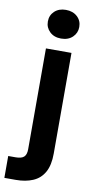

<svg xmlns="http://www.w3.org/2000/svg" viewBox="-132 -767 512 1029"><g transform="rotate(10 124.0 -252.0)"><path d="M-29 220V101H11Q43 101 56.5 88.5Q70 76 70 47V-502H209V46Q209 109 187.5 147.5Q166 186 126 203Q86 220 33 220ZM140 -568Q102 -568 78.5 -590.5Q55 -613 55 -646Q55 -680 78.5 -702Q102 -724 140 -724Q178 -724 202 -702Q226 -680 226 -646Q226 -613 202.5 -590.5Q179 -568 140 -568Z"/></g></svg>

Font: DM Sans 16pt ExtraBold
Style: Regular
Weight: 800
Version: Version 4.004;gftools[0.9.30]